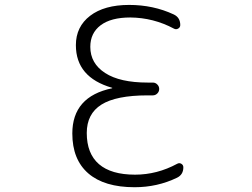

<svg xmlns="http://www.w3.org/2000/svg" viewBox="-20 -784 1040 792"><path d="M710.9 -108.4Q719.7 -113.3 728 -108.4Q736.3 -103.5 736.3 -93.8Q736.3 -63.5 710 -50.8Q628.9 -11.7 535.2 -11.7Q410.2 -11.7 344.2 -68.8Q278.3 -126 278.3 -233.4Q278.3 -385.7 442.4 -419.9Q442.4 -419.9 442.9 -420.9Q443.4 -421.9 442.4 -421.9Q293 -464.8 293 -597.7Q293 -673.8 351.6 -718.8Q410.2 -763.7 512.7 -763.7Q612.3 -763.7 696.3 -724.6Q723.6 -711.9 723.6 -680.7Q723.6 -670.9 714.8 -666Q706.1 -661.1 697.3 -666Q613.3 -710.9 517.6 -711.9Q437.5 -711.9 395 -679.7Q352.5 -647.5 352.5 -590.8Q352.5 -522.5 413.6 -482.9Q474.6 -443.4 588.9 -443.4H610.4Q621.1 -443.4 628.9 -435.5Q636.7 -427.7 636.7 -417Q636.7 -406.2 628.9 -398.4Q621.1 -390.6 610.4 -390.6H588.9Q459 -390.6 398.4 -352.5Q337.9 -314.5 337.9 -235.4Q337.9 -150.4 388.2 -106.9Q438.5 -63.5 537.1 -63.5Q627.9 -63.5 710.9 -108.4Z"/></svg>

Font: Gen Jyuu Gothic L Monospace Light
Style: Regular
Weight: 300
Designer: [Source Han Sans]
Ryoko NISHIZUKA  (kana & ideographs); Paul D. Hunt (Latin, Greek & Cyrillic); Wenlong ZHANG  (bopomofo
Version: Version 1.002.20150607